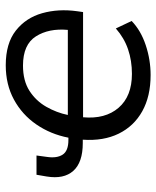

<svg xmlns="http://www.w3.org/2000/svg" viewBox="42 -577 544 668"><g transform="rotate(-90 314.0 -243.0)"><path d="M387 9Q313 9 261 -20Q209 -49 183 -102Q157 -155 162 -227H150Q83 -227 53.5 -260Q24 -293 34 -353L40 -388H107L102 -351Q97 -317 110 -297Q123 -277 161 -277H169Q181 -339 215 -388.5Q249 -438 301.5 -466.5Q354 -495 421 -495Q497 -495 541.5 -460Q586 -425 602 -368.5Q618 -312 609 -247L606 -226H240Q233 -149 273 -102.5Q313 -56 391 -56Q437 -56 476.5 -69.5Q516 -83 549 -112L575 -57Q542 -25 491 -8Q440 9 387 9ZM420 -435Q367 -435 332 -412.5Q297 -390 276.5 -354Q256 -318 248 -279H544Q550 -345 521.5 -390Q493 -435 420 -435Z"/></g></svg>

Font: Nunito Sans
Style: Italic
Weight: 400
Italic angle: -9°
Designer: Vernon Adams
Foundry: Vernon Adams
Version: Version 3.006; ttfautohint (v1.8.3)